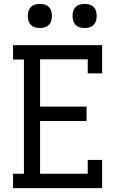

<svg xmlns="http://www.w3.org/2000/svg" viewBox="-20 -967 640 987"><path d="M47 0V-74H103V-661H47V-735H505V-590H431V-662H186V-419H425V-345H186V-74H431V-145H505V0ZM415 -823Q402 -823 390 -826.5Q378 -830 369 -839Q360 -848 356.5 -860Q353 -872 353 -885Q353 -898 356.5 -910Q360 -922 369 -931Q378 -940 390 -943.5Q402 -947 415 -947Q428 -947 440 -943.5Q452 -940 461 -931Q470 -922 473.5 -910Q477 -898 477 -885Q477 -872 473.5 -860Q470 -848 461 -839Q452 -830 440 -826.5Q428 -823 415 -823ZM185 -823Q172 -823 160 -826.5Q148 -830 139 -839Q130 -848 126.5 -860Q123 -872 123 -885Q123 -898 126.5 -910Q130 -922 139 -931Q148 -940 160 -943.5Q172 -947 185 -947Q198 -947 210 -943.5Q222 -940 231 -931Q240 -922 243.5 -910Q247 -898 247 -885Q247 -872 243.5 -860Q240 -848 231 -839Q222 -830 210 -826.5Q198 -823 185 -823Z"/></svg>

Font: Iosevka HT Extended
Style: Regular
Weight: 400
Width: 7
Monospace: yes
Designer: Belleve Invis
Foundry: Belleve Invis
Version: Version 32.3.0; ttfautohint (v1.8.4)